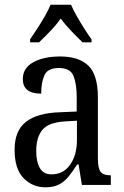

<svg xmlns="http://www.w3.org/2000/svg" viewBox="-20 -786 527 816"><path d="M173 10Q118 10 80 -29Q42 -68 42 -150Q42 -230 90 -268Q138 -306 236 -309L306 -312V-373Q306 -429 292.5 -463Q279 -497 230 -497Q183 -497 169 -466.5Q155 -436 155 -388Q77 -388 77 -450Q77 -497 121.5 -521.5Q166 -546 236 -546Q315 -546 355.5 -507Q396 -468 396 -372V-113Q396 -71 407.5 -56Q419 -41 448 -41H451V0H328L314 -87H308Q290 -59 272.5 -37Q255 -15 232 -2.5Q209 10 173 10ZM199 -45Q249 -45 278 -86Q307 -127 307 -191V-273L256 -270Q187 -266 160.5 -234.5Q134 -203 134 -144Q134 -98 149.5 -71.5Q165 -45 199 -45ZM108 -619Q121 -638 138 -664Q155 -690 170.5 -717Q186 -744 195 -766H282Q291 -744 306.5 -717Q322 -690 338.5 -664Q355 -638 369 -619V-606H331Q308 -628 283 -654Q258 -680 238 -707Q219 -680 194 -654Q169 -628 146 -606H108Z"/></svg>

Font: Noto Serif Tamil Condensed
Style: Regular
Weight: 400
Width: 3
Designer: Indian Type Foundry, Tom Grace, and the Monotype Design Team
Foundry: Monotype Imaging Inc.
Version: Version 2.004; ttfautohint (v1.8.4.7-5d5b)